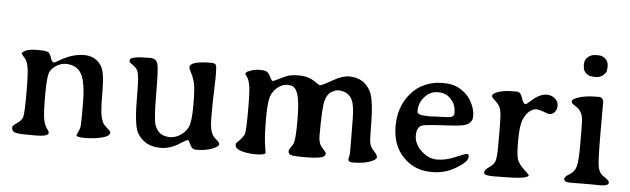

<svg xmlns="http://www.w3.org/2000/svg" viewBox="-45 -836 3284 1001"><g transform="rotate(5 1596.5 -335.0)"><path d="M550.8 -53.7Q550.8 -33.7 510 -23.4Q469.2 -13.2 422.9 -13.2Q376.5 -13.2 376.5 -22.5Q376.5 -26.9 381.8 -37.4Q387.2 -47.9 391.1 -59.1Q395 -70.3 395 -98.9Q395 -127.4 395.5 -141.6V-186Q395.5 -303.7 370.4 -346.4Q345.2 -389.2 287.6 -389.2Q268.1 -389.2 244.9 -377.2Q221.7 -365.2 208.5 -343Q195.3 -320.8 195.3 -222.2Q195.3 -123.5 201.7 -90.3Q208 -57.1 226.1 -36.1Q231 -29.3 231 -22.9Q231 -3.4 158.7 -3.4L144.5 -3.9H130.9Q69.8 -3.9 54.2 -10Q38.6 -16.1 38.6 -35.2Q38.6 -44.9 62.7 -60.5Q86.9 -76.2 92 -96.7Q97.2 -117.2 97.2 -222.7Q97.2 -328.1 90.3 -358.4Q83.5 -388.7 74.7 -397.9Q54.7 -418.9 54.7 -424.1Q54.7 -429.2 72.8 -439Q90.8 -448.7 137 -448.7Q183.1 -448.7 192.4 -441.7Q201.7 -434.6 208.7 -412.6Q215.8 -390.6 226.1 -390.6Q230 -390.6 253.9 -404.8Q318.8 -443.4 379.9 -443.4Q440.4 -443.4 470.7 -395.5Q491.2 -363.3 491.2 -260Q491.2 -156.7 499.8 -126.2Q508.3 -95.7 520.5 -85.4Q550.8 -59.6 550.8 -53.7Z M1004.4 -2.4Q988.3 -2.4 981.2 -11.2Q974.1 -20 967.8 -34.4Q961.4 -48.8 958.5 -48.8Q950.2 -48.8 928 -34.4Q905.8 -20 894 -14.2Q857.4 3.9 818.4 3.9Q733.9 3.9 695.3 -63Q672.9 -102.1 672.9 -260.7Q672.9 -353 666 -375.2Q659.2 -397.5 647 -406.2Q618.2 -427.2 618.2 -429.7V-438.5Q618.2 -458.5 723.6 -458.5Q754.9 -458.5 763.2 -433.3Q771.5 -408.2 771.5 -272.9Q771.5 -137.7 783.7 -108.4Q795.9 -79.1 815.4 -67.6Q835 -56.2 862.5 -56.2Q890.1 -56.2 916 -72.8Q941.9 -89.4 955.8 -116.5Q969.7 -143.6 969.7 -233.4Q969.7 -323.2 961.4 -352.5Q953.1 -381.8 942.6 -400.6Q932.1 -419.4 932.1 -428.2Q932.1 -460.9 1044.9 -460.9Q1065.4 -460.9 1069.1 -449.2Q1072.8 -437.5 1072.8 -385.3L1071.8 -358.4Q1071.3 -344.7 1071.3 -337.6Q1071.3 -330.6 1070.3 -303.2L1069.3 -275.9Q1068.4 -248 1068.4 -187.7Q1068.4 -127.4 1076.7 -104.2Q1085 -81.1 1096.7 -71.3Q1121.6 -51.3 1121.6 -43.9Q1121.6 -27.8 1086.2 -15.1Q1050.8 -2.4 1004.4 -2.4Z M1714.8 -375.5Q1700.7 -375.5 1679.7 -363Q1658.7 -350.6 1648.7 -314.9Q1638.7 -279.3 1638.7 -132.8Q1638.7 -99.1 1650.9 -79.1L1661.1 -66.9Q1679.2 -47.4 1679.2 -43Q1679.2 -27.3 1662.1 -21.5Q1637.2 -13.2 1573.2 -13.2Q1509.3 -13.2 1497.1 -18.6Q1484.9 -23.9 1484.9 -41L1491.7 -53.2Q1506.8 -75.7 1508.3 -79.6Q1517.1 -103 1517.1 -195.8Q1517.1 -288.6 1507.1 -327.1Q1497.1 -365.7 1477.1 -376Q1467.8 -380.9 1447.8 -380.9Q1427.7 -380.9 1405.8 -366.9Q1383.8 -353 1368.4 -324Q1353 -294.9 1353 -200.4Q1353 -106 1359.6 -63.2Q1366.2 -20.5 1366.2 -19Q1366.2 -5.9 1315.7 -5.9Q1265.1 -5.9 1229.5 -19.5Q1207 -28.3 1207 -49.8Q1207 -53.7 1225.3 -71.8Q1243.7 -89.8 1250 -105.7Q1256.3 -121.6 1256.3 -227.8Q1256.3 -334 1250.7 -361.6Q1245.1 -389.2 1237.8 -399.9L1225.6 -417.5Q1225.6 -427.2 1236.8 -432.1Q1268.1 -446.3 1296.9 -446.3Q1325.7 -446.3 1335.7 -440.2Q1345.7 -434.1 1355.5 -414.3Q1365.2 -394.5 1369.6 -394.5Q1376.5 -394.5 1398.7 -406.2Q1420.9 -418 1442.9 -426.5Q1464.8 -435.1 1504.9 -435.1Q1544.9 -435.1 1573.2 -420.4L1589.4 -410.6Q1614.7 -393.6 1616.7 -393.6Q1628.4 -393.6 1679 -423.1Q1729.5 -452.6 1766.6 -452.6Q1844.2 -452.6 1878.9 -385.7Q1901.9 -341.3 1901.9 -196.8Q1901.9 -128.4 1907 -111.1Q1912.1 -93.8 1929.4 -75Q1946.8 -56.2 1946.8 -46.1Q1946.8 -36.1 1928.2 -26.9Q1889.2 -7.3 1824.2 -7.3Q1799.3 -7.3 1799.3 -21.5Q1804.2 -46.9 1804.7 -50.8V-120.6L1803.7 -224.1Q1803.7 -301.8 1789.6 -331.5Q1768.6 -375.5 1714.8 -375.5Z M2329.6 -311.5V-314.5L2329.1 -316.9Q2329.1 -352.5 2303.5 -381.8Q2277.8 -411.1 2236.8 -411.1H2233.9Q2193.4 -411.1 2165 -378.9Q2136.7 -346.7 2136.7 -307.1V-299.3Q2136.7 -282.2 2198.2 -282.2H2209.5L2212.4 -282.7L2286.1 -285.6L2297.4 -286.6Q2329.6 -286.6 2329.6 -311.5ZM2244.1 5.9H2233.4Q2147 5.9 2088.1 -54.9Q2029.3 -115.7 2029.3 -216.3Q2029.3 -316.9 2087.4 -386.2Q2118.7 -423.8 2161.9 -442.4Q2205.1 -460.9 2246.1 -460.9H2267.1Q2328.1 -460.9 2375.5 -418.5Q2398.9 -397.5 2413.3 -365Q2427.7 -332.5 2427.7 -309.6V-300.3Q2427.7 -261.7 2379.4 -251Q2352.5 -245.1 2266.8 -241Q2181.2 -236.8 2164.6 -230Q2138.7 -219.2 2138.7 -176.3Q2138.7 -133.3 2176.3 -97.2Q2213.9 -61 2259.3 -61Q2304.7 -61 2355 -82.5Q2405.3 -104 2414.1 -104Q2422.9 -104 2422.9 -88.9Q2422.9 -60.1 2352.1 -21.5Q2301.8 5.9 2244.1 5.9Z M2626 -450.2H2642.6Q2664.1 -450.2 2673.1 -419.4Q2682.1 -388.7 2694.3 -388.7Q2698.2 -388.7 2715.3 -403.8Q2732.4 -418.9 2740.2 -424.8Q2771.5 -447.8 2799.3 -447.8Q2827.1 -447.8 2844.2 -432.1Q2861.3 -416.5 2861.3 -397.9V-390.1Q2861.3 -376 2850.3 -362.1Q2839.4 -348.1 2820.3 -348.1Q2816.9 -348.1 2792.2 -357.7Q2767.6 -367.2 2752.2 -367.2Q2736.8 -367.2 2718 -352.8Q2699.2 -338.4 2685.8 -305.9Q2672.4 -273.4 2672.4 -194.3Q2672.4 -115.2 2682.4 -93Q2692.4 -70.8 2717.8 -47.6Q2743.2 -24.4 2743.2 -21Q2743.2 0 2599.6 0H2579.1L2559.1 0.5Q2510.3 0.5 2510.3 -14.4Q2510.3 -29.3 2533.7 -44.9Q2557.1 -60.5 2564.2 -79.1Q2571.3 -97.7 2571.3 -161.6V-246.1L2570.3 -288.1Q2570.3 -337.4 2562 -357.2Q2553.7 -377 2535.2 -393.1Q2516.6 -409.2 2516.6 -416.5Q2516.6 -423.8 2525.9 -429.7Q2558.6 -450.2 2626 -450.2Z M2996.6 -270.5 2995.6 -319.3Q2995.6 -377.9 2956.1 -400.4Q2932.6 -413.6 2932.6 -424.3Q2932.6 -431.6 2945.3 -438.5Q2986.3 -460 3065.4 -460H3071.8Q3093.8 -460 3096.7 -435.5V-287.1Q3096.7 -123.5 3103.5 -93.8Q3110.4 -64 3130.4 -50.8Q3162.1 -30.3 3162.1 -22.5V-17.6Q3162.1 -1.5 3115.7 -1.5H3107.9L3100.6 -2H3019.5L2989.7 -1.5H2960.4Q2929.2 -1.5 2929.2 -19Q2929.2 -30.3 2955.1 -45.2Q2981 -60.1 2988.8 -89.1Q2996.6 -118.2 2996.6 -186.5ZM3103.5 -625V-613.3Q3102.1 -607.4 3102.1 -599.9Q3102.1 -592.3 3086.9 -577.1Q3071.8 -562 3047.4 -562H3035.2L3033.2 -562.5H3029.3Q3025.4 -563.5 3023.4 -563.5Q3008.3 -563.5 2994.6 -577.1Q2981 -590.8 2981 -604.5L2979.5 -614.3V-624Q2979.5 -647 2996.8 -661.4Q3014.2 -675.8 3036.6 -675.8H3051.3Q3073.7 -675.8 3088.6 -660.9Q3103.5 -646 3103.5 -625Z"/></g></svg>

Font: Averia Serif
Style: Regular
Weight: 500
Version: Version 1.0